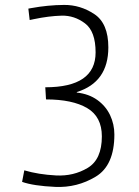

<svg xmlns="http://www.w3.org/2000/svg" viewBox="-20 -733 555 764"><path d="M76.7 -55.2Q132.8 -38.6 202.6 -34.9Q272.5 -31.2 328.9 -64.9Q385.3 -98.6 385.3 -190.4Q385.3 -268.6 326.7 -303Q268.1 -337.4 163.1 -337.4L160.2 -385.7Q360.4 -385.7 360.4 -524.4Q360.4 -608.4 318.1 -640.1Q275.9 -671.9 225.3 -670.7Q174.8 -669.4 114.3 -656.7L98.1 -653.3L92.8 -698.7L104 -700.7Q170.4 -712.9 234.9 -713.4Q299.3 -713.9 355.2 -677Q411.1 -640.1 411.1 -544.4Q411.1 -405.8 285.6 -366.7V-364.7Q333.5 -359.4 367.2 -335.2Q400.9 -311 418 -274.9Q435.1 -238.8 435.1 -197.8Q435.1 -74.7 360.8 -30Q286.6 14.6 200 10.7Q113.3 6.8 67.9 -9.3Z"/></svg>

Font: DavidDev Light
Style: Regular
Weight: 300
Designer: David.dev
Foundry: David.dev
Version: Version 1.001;FEAKit 1.0